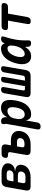

<svg xmlns="http://www.w3.org/2000/svg" viewBox="1405 -2005 790 3640"><g transform="rotate(-90 1800.0 -185.0)"><path d="M87.8 0Q39.8 0 21 -23Q2.2 -46 10.6 -94L74 -456Q82.4 -504 109.6 -527Q136.8 -550 184.8 -550H345.1Q437.9 -550 485.4 -511.9Q532.8 -473.9 521.8 -408.5Q513.1 -359.4 475.1 -329.8Q437 -300.2 381.8 -297.6L380.8 -291.5Q444.3 -288.6 474.5 -252.9Q504.7 -217.1 493.7 -157.1Q487.7 -121.1 468.3 -92.3Q448.9 -63.4 418.3 -42.7Q387.7 -22 348.1 -11Q308.4 0 261.6 0ZM165.4 -241.1 148.3 -144.2Q144.3 -120.7 154.2 -109Q164.1 -97.2 187.6 -97.2H270Q310.3 -97.2 335.6 -116.1Q360.9 -134.9 366.8 -169.3Q373.1 -203.4 354.1 -222.2Q335.1 -241.1 294.8 -241.1ZM249.6 -452.8Q226.1 -452.8 212.5 -441Q198.9 -429.3 194.9 -405.8L180.5 -324.9H302Q337.7 -324.9 360.6 -341.8Q383.6 -358.6 389.2 -389Q394.5 -419.1 377.1 -435.9Q359.8 -452.8 324.1 -452.8Z M865.4 -373.9H951.7Q1052.7 -373.9 1100.9 -323.9Q1149 -273.9 1133.6 -185.9Q1125.9 -143.1 1105 -108.5Q1084.1 -73.9 1052 -50Q1019.9 -26.1 978 -13.1Q936 0 886.5 0H761.5Q713.5 0 694.7 -23Q675.9 -46 684.3 -94L734.4 -381Q739.1 -405.2 729.9 -416.6Q720.7 -428 696.5 -428H677.8Q647.3 -428 634.6 -443.2Q621.9 -458.5 628 -489Q633.4 -519.5 651.2 -534.7Q669 -550 699.5 -550H802.5Q850.5 -550 869.3 -527Q888.1 -504 879.7 -456ZM828.5 -162.6Q823.8 -138.4 833.6 -127Q843.3 -115.6 866.8 -115.6H899.8Q942 -115.6 968 -134.2Q994.1 -152.8 1000 -187.3Q1005.9 -221.1 986.6 -239.7Q967.3 -258.3 925.1 -258.3H845.1Z M1396.5 -443Q1409.1 -467.3 1425.4 -488.7Q1441.7 -510.1 1462.9 -526Q1484.1 -541.9 1511.4 -550.9Q1538.7 -560 1572.6 -560Q1630.1 -560 1663.3 -538.1Q1696.4 -516.2 1711.3 -478.4Q1726.1 -440.6 1725.3 -389.8Q1724.5 -338.9 1714.4 -281.4Q1705.1 -230.9 1686.9 -179Q1668.7 -127.1 1637.3 -85Q1605.9 -42.9 1560 -16.4Q1514.1 10 1449 10Q1398.9 10 1371.8 -17.4Q1344.6 -44.8 1337.3 -91.9L1299.2 124Q1293.1 157.5 1273.8 173.7Q1254.5 190 1221 190Q1187.5 190 1174.3 173.7Q1161.1 157.5 1167.2 124L1270 -450.8Q1272.3 -462.3 1271.6 -473.1Q1271 -483.9 1268.4 -495.4Q1263.4 -528.2 1276.4 -544.1Q1289.4 -560 1322.2 -560Q1355 -560 1373 -543.7Q1390.9 -527.5 1396.9 -495.4Q1399.5 -484.9 1399 -469.2Q1398.5 -453.5 1396.5 -443ZM1514.7 -438.5Q1491.2 -438.5 1468.1 -428.9Q1444.9 -419.3 1426.1 -402.1Q1407.2 -385 1393.8 -361.4Q1380.4 -337.9 1375.7 -309.7L1364.8 -248.7Q1360.8 -223.3 1363.8 -198.8Q1366.7 -174.2 1377.3 -154.7Q1387.9 -135.2 1405.8 -123.4Q1423.7 -111.5 1447.9 -111.5Q1481.8 -111.5 1505 -126.7Q1528.3 -141.9 1543.6 -166.5Q1559 -191.1 1568.1 -221.3Q1577.2 -251.4 1582.1 -280.3Q1587 -309.5 1587.8 -337.7Q1588.7 -366 1582.4 -388.4Q1576.2 -410.8 1559.8 -424.6Q1543.5 -438.5 1514.7 -438.5Z M1859.2 0Q1811.2 0 1792.4 -23Q1773.6 -46 1782 -94L1852.8 -502.3Q1858.2 -531 1875.7 -545.5Q1893.3 -560 1922 -560Q1950.7 -560 1962.4 -545.3Q1974 -530.6 1968.6 -501.9L1906.3 -145.3Q1902.3 -126 1909.8 -116.7Q1917.2 -107.4 1936.5 -107.4H1986.8L2057.1 -507.6Q2061.8 -534.3 2077.2 -547.1Q2092.6 -560 2119.3 -560Q2146 -560 2156.3 -547.1Q2166.6 -534.3 2161.9 -507.6L2091.6 -107.4H2140.9Q2160.2 -107.4 2171 -116.7Q2181.8 -126 2185.8 -145.3L2248.1 -501.9Q2253.5 -530.6 2270.9 -545.3Q2288.3 -560 2317 -560Q2345.7 -560 2357.4 -545.6Q2369 -531.3 2363.6 -502.6L2292.2 -94Q2283.8 -46 2256.6 -23Q2229.4 0 2181.4 0Z M2551.6 10Q2515.6 10 2484.8 -3.4Q2454.1 -16.8 2433.5 -46.1Q2412.9 -75.3 2405.6 -121.6Q2398.4 -167.8 2410.1 -233.8Q2422.1 -301.4 2447.4 -361.2Q2472.8 -420.9 2509.4 -465Q2546.1 -509.1 2593.7 -534.6Q2641.4 -560 2698 -560Q2745.3 -560 2769.2 -537.3Q2793.1 -514.5 2801.5 -477.7Q2809.9 -440.9 2806.3 -394.3Q2802.7 -347.7 2794.3 -301Q2782.5 -234.1 2762.9 -177.2Q2743.4 -120.4 2714.1 -78.6Q2684.8 -36.8 2644.6 -13.4Q2604.4 10 2551.6 10ZM2598.3 -111.5Q2620.9 -111.5 2644.1 -123.5Q2667.3 -135.4 2687.9 -158.8Q2708.6 -182.1 2724.8 -217.1Q2741.1 -252.1 2749.4 -298.9Q2754.4 -326.4 2756.5 -351.7Q2758.6 -377.1 2754.2 -396.2Q2749.9 -415.3 2737.8 -426.9Q2725.8 -438.5 2702.6 -438.5Q2673.7 -438.5 2647.7 -422.1Q2621.8 -405.8 2601.1 -378.1Q2580.3 -350.4 2564.9 -313.2Q2549.4 -276 2542.5 -233.9Q2532.9 -179 2545.8 -145.3Q2558.6 -111.5 2598.3 -111.5ZM2802.6 -500.6Q2812.7 -531.2 2833.6 -545.6Q2854.6 -560 2885.4 -560Q2916.4 -560 2925.7 -545.6Q2934.9 -531.3 2924.8 -500.6Q2906.9 -445.8 2892.6 -392.1Q2878.3 -338.5 2869 -283.5Q2859.6 -228.5 2856.1 -170.5Q2852.5 -112.5 2855.1 -48Q2856.4 -17.6 2844.2 -3.8Q2831.9 10 2801.2 10Q2769.8 10 2752 -4.2Q2734.2 -18.3 2732.9 -48Q2730 -112.5 2733.5 -170.5Q2737.1 -228.5 2746.6 -283.5Q2756.1 -338.5 2770.5 -392.1Q2785 -445.8 2802.6 -500.6Z M3229.4 -428.5H3101Q3071.2 -428.5 3058.2 -444.1Q3045.3 -459.8 3050.7 -489.6Q3056.1 -519.4 3074.1 -534.7Q3092.1 -550 3121.9 -550H3512.1Q3541.9 -550 3554.5 -534.7Q3567.1 -519.4 3561.7 -489.6Q3556.3 -459.8 3538 -444.1Q3519.6 -428.5 3489.8 -428.5H3361.4L3296.9 -63Q3290.8 -29.5 3271.9 -13.3Q3252.9 3 3219.4 3Q3185.9 3 3172.3 -13.3Q3158.8 -29.5 3164.9 -63Z"/></g></svg>

Font: Maple Mono
Style: Italic
Weight: 400
Italic angle: -10°
Monospace: yes
Designer: subframe7536
Version: Version 7.300